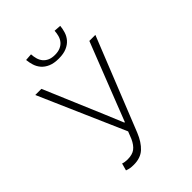

<svg xmlns="http://www.w3.org/2000/svg" viewBox="-241 -954 1082 1082"><g transform="rotate(-45 300.0 -413.0)"><path d="M177 12Q159 12 148 10Q137 8 123 3L135 -40Q151 -34 173 -34Q211 -34 232.5 -50Q254 -66 270 -101L287 -144L62 -659H111L260 -307L307 -194H311L355 -307L493 -659H541L318 -102Q296 -48 263.5 -18Q231 12 177 12ZM301 -710Q263 -710 237.5 -721Q212 -732 196.5 -750Q181 -768 174 -790.5Q167 -813 165 -835L207 -838Q208 -819 213 -801Q218 -783 229 -769.5Q240 -756 257.5 -748Q275 -740 301 -740Q326 -740 344 -748Q362 -756 373 -769.5Q384 -783 389 -801Q394 -819 395 -838L437 -835Q435 -813 428 -790.5Q421 -768 405.5 -750Q390 -732 364.5 -721Q339 -710 301 -710Z"/></g></svg>

Font: Source Code Pro Light
Style: Regular
Weight: 300
Monospace: yes
Designer: Paul D. Hunt, Teo Tuominen
Foundry: Adobe Systems Incorporated
Version: Version 2.030;PS 1.000;hotconv 16.6.51;makeotf.lib2.5.65220